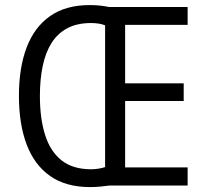

<svg xmlns="http://www.w3.org/2000/svg" viewBox="-20 -742 823 768"><path d="M338.9 -721.7Q359.9 -721.7 379.2 -719.7Q398.4 -717.8 416.5 -713.9H730.5V-642.6H480.5V-408.7H714.8V-337.9H480.5V-72.3H730.5V0H418.9Q400.4 2.4 380.9 4.4Q361.3 6.3 339.8 6.3Q243.7 6.3 180.7 -37.8Q117.7 -82 86.7 -163.8Q55.7 -245.6 55.7 -358.9Q55.7 -471.2 86.7 -552.5Q117.7 -633.8 180.4 -677.7Q243.2 -721.7 338.9 -721.7ZM342.3 -649.9Q287.1 -649.4 248.5 -628.7Q210 -607.9 186 -569.8Q162.1 -531.7 150.9 -478.3Q139.6 -424.8 139.6 -357.9Q139.6 -268.6 160.2 -202.9Q180.7 -137.2 225.3 -101.3Q270 -65.4 342.8 -64.9Q359.4 -64.9 374.3 -67.4Q389.2 -69.8 400.4 -73.7V-640.6Q388.7 -645.5 374 -647.7Q359.4 -649.9 342.3 -649.9Z"/></svg>

Font: Open Sans SemiCondensed
Style: Regular
Weight: 400
Width: 4
Designer: Monotype Design Team
Foundry: Monotype Imaging Inc.
Version: Version 3.000